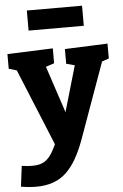

<svg xmlns="http://www.w3.org/2000/svg" viewBox="-71 -817 709 1105"><g transform="rotate(-5 283.5 -264.5)"><path d="M5 235 20 116Q38 119 53.5 120Q69 121 82 121Q123 121 149 106Q175 91 195 58.5Q215 26 236 -27L229 28L35 -445L49 -431L-6 -447V-532L257 -542V-456L197 -436L205 -450L321 -100L280 -109L378 -446L386 -431L326 -447V-532L573 -542V-456L513 -435L535 -448L375 -3Q353 57 327 103Q301 149 268 180.5Q235 212 191.5 227.5Q148 243 93 243Q53 243 5 235ZM446 -772V-656H127V-772Z"/></g></svg>

Font: Bitter Thin ExtraBold
Style: Regular
Weight: 800
Version: Version 3.020